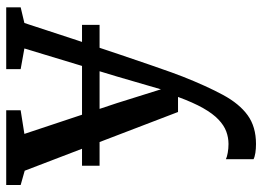

<svg xmlns="http://www.w3.org/2000/svg" viewBox="-133 -460 844 618"><g transform="rotate(-90 289.0 -151.0)"><path d="M134.5 251Q119 251 106 249Q93 247 85.5 243V154Q92 157.5 106 160Q120 162.5 134.5 162.5Q155.5 162.5 175 155.2Q194.5 148 213.2 130.2Q232 112.5 250 80.8Q268 49 286 0H237.5L48.5 -493.5L2.5 -506.5V-553H243V-506.5L167 -494.5L266 -197L310.5 -55L352 -197.5L442 -494.5L375.5 -506.5V-553H574.5V-506.5L524 -494.5Q494 -402 468.8 -326.2Q443.5 -250.5 423.8 -191.5Q404 -132.5 389.2 -90Q374.5 -47.5 365 -21Q355.5 5.5 351.5 15Q321 92 292.5 144.8Q264 197.5 227 224.2Q190 251 134.5 251ZM518 -309V-252.5H64.5V-309Z"/></g></svg>

Font: Merriweather 24pt
Style: Regular
Weight: 400
Designer: Eben Sorkin
Foundry: Eben Sorkin
Version: Version 2.100